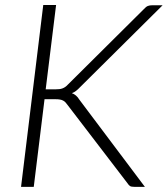

<svg xmlns="http://www.w3.org/2000/svg" viewBox="-20 -728 654 748"><path d="M158 -380H196.5Q205 -380 211.5 -380.8Q218 -381.5 223.8 -383.8Q229.5 -386 234.5 -389.5Q239.5 -393 245 -399L541 -693Q549 -702 556.2 -704.8Q563.5 -707.5 573 -707.5H613.5L292.5 -389Q283.5 -379.5 276 -373.8Q268.5 -368 260 -365Q277.5 -359 289 -340L544.5 0H504.5Q491.5 0 486.5 -3.2Q481.5 -6.5 477.5 -13L242.5 -320Q238.5 -325.5 234.8 -329.5Q231 -333.5 225.8 -336.2Q220.5 -339 213.5 -340.2Q206.5 -341.5 195.5 -341.5H153.5L111.5 0H62L148.5 -708.5H198.5Z"/></svg>

Font: Lato 2
Style: Italic
Weight: 300
Italic angle: -7°
Designer: Lukasz Dziedzic with Adam Twardoch and Botio Nikoltchev
Foundry: tyPoland Lukasz Dziedzic
Version: Version 2.015; 2015-08-06; http://www.latofonts.com/